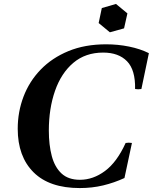

<svg xmlns="http://www.w3.org/2000/svg" viewBox="-20 -940 776 975"><path d="M385 15Q231 15 150.5 -65Q70 -145 70 -286Q70 -372 99.5 -449.5Q129 -527 186.5 -586.5Q244 -646 327.5 -680.5Q411 -715 519 -715Q579 -715 635.5 -703.5Q692 -692 736 -670L698 -488Q682 -485 666 -488Q668 -585 625 -629Q582 -673 504 -673Q414 -673 352.5 -621Q291 -569 259.5 -479Q228 -389 228 -277Q228 -204 243 -147.5Q258 -91 292.5 -59Q327 -27 386 -27Q453 -27 513.5 -72Q574 -117 618 -214Q634 -217 650 -214L612 -36Q560 -12 504 1.5Q448 15 385 15ZM569 -920 627 -872 610 -796 538 -776 481 -823 497 -899Z"/></svg>

Font: Poltawski Nowy SemiBold
Style: Italic
Weight: 600
Italic angle: -12°
Version: Version 1.001;gftools[0.9.25]